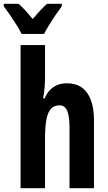

<svg xmlns="http://www.w3.org/2000/svg" viewBox="-53 -999 574 1019"><path d="M186 -759.8V-590.8Q186 -561.5 183.6 -533Q181.2 -504.4 175.8 -477.1H184.1Q194.8 -502.9 211.9 -520.8Q229 -538.6 251.7 -547.9Q274.4 -557.1 301.8 -557.1Q349.1 -557.1 381.1 -534.4Q413.1 -511.7 429.4 -467.8Q445.8 -423.8 445.8 -360.8V0H315.9V-324.2Q315.9 -383.8 303.2 -411.9Q290.5 -439.9 263.2 -439.9Q233.9 -439.9 217 -421.1Q200.2 -402.3 193.1 -363.3Q186 -324.2 186 -263.2V0H56.2V-759.8ZM61.5 -818.8Q52.2 -838.4 35.4 -865.5Q18.6 -892.6 0 -919.7Q-18.6 -946.8 -33.2 -965.8V-979H45.9Q62.5 -963.9 81.5 -943.1Q100.6 -922.4 120.6 -897.9Q143.6 -925.3 160.9 -943.6Q178.2 -961.9 196.8 -979H274.9V-965.8Q260.7 -946.8 242.7 -920.4Q224.6 -894 208 -866.9Q191.4 -839.8 180.7 -818.8Z"/></svg>

Font: Open Sans Condensed
Style: Regular
Weight: 400
Width: 3
Designer: Monotype Design Team
Foundry: Monotype Imaging Inc.
Version: Version 3.000